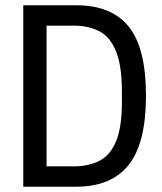

<svg xmlns="http://www.w3.org/2000/svg" viewBox="-20 -706 613 726"><path d="M68 0V-686H269Q402 -686 467 -605Q532 -524 532 -344Q532 -165 466.5 -82.5Q401 0 268 0ZM156 -77H259Q315 -77 356 -98Q397 -119 419 -172Q441 -225 441 -321V-359Q441 -455 419.5 -510Q398 -565 357 -587Q316 -609 259 -609H156Z"/></svg>

Font: Archivo Condensed
Style: Regular
Weight: 400
Width: 3
Designer: Hector Gatti
Foundry: Omnibus-Type
Version: Version 2.001; ttfautohint (v1.8.3)